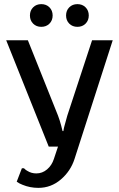

<svg xmlns="http://www.w3.org/2000/svg" viewBox="-20 -895 576 930"><path d="M219.5 -780.5Q204 -765 180 -765Q156 -765 140.5 -780.5Q125 -796 125 -820Q125 -844 140.5 -859.5Q156 -875 180 -875Q204 -875 219.5 -859.5Q235 -844 235 -820Q235 -796 219.5 -780.5ZM394.5 -780.5Q379 -765 355 -765Q331 -765 315.5 -780.5Q300 -796 300 -820Q300 -844 315.5 -859.5Q331 -875 355 -875Q379 -875 394.5 -859.5Q410 -844 410 -820Q410 -796 394.5 -780.5ZM166 15Q125 15 89 0Q73 -6 61 -15L86 -80H96Q106 -70 113 -67Q132 -55 156 -55Q185 -55 208 -74.5Q231 -94 241 -125L261 -185H216L10 -700H115L261 -335Q270 -311 276 -288L283 -260H287Q289 -275 293 -288L306 -335L426 -700H526L341 -125Q322 -66 274.5 -25.5Q227 15 166 15Z"/></svg>

Font: Scada
Style: Regular
Weight: 400
Designer: Jovanny Lemonad
Foundry: Jovanny Lemonad
Version: Version 4.100;PS 004.100;hotconv 1.0.88;makeotf.lib2.5.64775